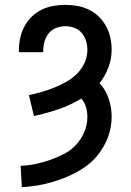

<svg xmlns="http://www.w3.org/2000/svg" viewBox="-20 -763 540 791"><path d="M70 8 65 -80Q96 -81 127 -87.5Q158 -94 187.5 -104.5Q217 -115 245 -129.5Q273 -144 294 -167Q315 -190 327.5 -219.5Q340 -249 340 -281Q340 -301 334.5 -321Q329 -341 315 -357Q271 -330 221 -313Q171 -296 120 -285L99 -371Q126 -377 152.5 -384.5Q179 -392 204.5 -402.5Q230 -413 254 -426.5Q278 -440 297.5 -459.5Q317 -479 328.5 -504.5Q340 -530 340 -557Q340 -576 334.5 -594.5Q329 -613 316.5 -627.5Q304 -642 286 -648.5Q268 -655 249 -655Q230 -655 211.5 -648Q193 -641 181 -626Q169 -611 163.5 -592Q158 -573 158 -554V-548H58V-558Q58 -583 63.5 -607.5Q69 -632 81 -654.5Q93 -677 111 -694.5Q129 -712 151.5 -723Q174 -734 199 -738.5Q224 -743 249 -743Q274 -743 299 -738.5Q324 -734 346.5 -723Q369 -712 387 -694.5Q405 -677 417 -655Q429 -633 434.5 -608Q440 -583 440 -558Q440 -521 426.5 -485Q413 -449 390 -420Q403 -407 412.5 -390.5Q422 -374 428 -356Q434 -338 437 -319.5Q440 -301 440 -282Q440 -238 424.5 -197Q409 -156 381.5 -122.5Q354 -89 316.5 -66Q279 -43 238.5 -27.5Q198 -12 155.5 -3Q113 6 70 8Z"/></svg>

Font: Iosevka Semibold
Style: Regular
Weight: 600
Monospace: yes
Designer: Belleve Invis
Foundry: Belleve Invis
Version: Version 33.2.3; ttfautohint (v1.8.4)